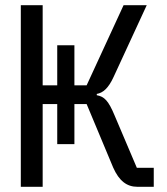

<svg xmlns="http://www.w3.org/2000/svg" viewBox="-20 -718 640 738"><path d="M200 -164H266V-318H313L415 -74C438 -22 468 0 508 0H571V-73H506L421 -273C397 -331 381 -347 352 -352V-357C376 -361 397 -379 417 -423L544 -698H455L313 -390H266V-544H200V-390H144V-698H60V0H144V-318H200Z"/></svg>

Font: IBM Mono
Style: Regular
Weight: 400
Monospace: yes
Designer: Mike Abbink, Paul van der Laan, Pieter van Rosmalen
Foundry: Bold Monday
Version: Version 2.3